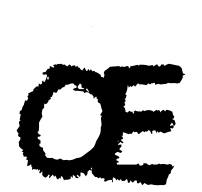

<svg xmlns="http://www.w3.org/2000/svg" viewBox="-20 -550 605 575"><path d="M32 -155 31 -157 30 -160Q32 -162 39 -173L37 -181Q36 -182 37 -184L38 -186V-188H41Q42 -189 41 -190H40L39 -191Q40 -195 42 -208L38 -210Q39 -211 39 -216L41 -218Q43 -219 45 -221L46 -224L47 -228Q48 -232 51 -235Q51 -236 53 -242Q55 -248 55 -249Q60 -249 61 -248Q62 -252 65 -256Q64 -257 62 -260Q63 -263 66 -266L65 -268L64 -270L72 -274L79 -277Q80 -278 80 -282L89 -291H95L96 -296V-300Q100 -298 102 -297Q106 -298 106 -303V-306L108 -308Q110 -310 110 -307L111 -305L112 -304Q112 -305 114 -305L118 -314L121 -323Q120 -326 118 -328L116 -327L113 -326L110 -327L107 -328Q108 -329 108 -333L112 -334H116L122 -343Q123 -343 129 -345V-352L135 -350L140 -347L143 -350Q142 -351 140 -353L139 -355Q140 -355 142 -356Q144 -357 145 -357H147L149 -356L151 -357L153 -359Q154 -358 159 -358L161 -359H163L166 -358L168 -356H170L173 -357L177 -354L182 -351Q184 -354 188 -357L190 -356L192 -354L194 -351L197 -353L200 -354H205L206 -352Q206 -350 207 -349L211 -353L213 -351L214 -348H217L219 -346L221 -343Q222 -341 226 -339Q229 -342 233 -348L236 -343L238 -338H242L244 -344L247 -340L249 -338Q251 -340 251 -341V-342L252 -343L254 -340Q256 -338 258 -336Q260 -338 262 -338L264 -336L266 -334Q268 -334 270.5 -333Q273 -332 274 -331L281 -326L282 -323L283 -320Q285 -320 287.5 -319Q290 -318 291 -317L293 -327Q291 -329 291 -330Q291 -336 295 -339L301 -343L306 -347L309 -350L322 -351L335 -352L339 -351L342 -349L344 -351Q346 -351 348 -350.5Q350 -350 352 -350L353 -349L356 -351L358 -352H364Q365 -349 367 -345L370 -349L372 -353L374 -352H376L384 -354L392 -356Q393 -355 396 -353Q396 -354 398 -356Q413 -357 426 -353L429 -354H432L435 -355H438L440 -351Q441 -352 444 -354L446 -355L448 -357H451L453 -354L455 -351H459Q462 -354 463 -357H470Q472 -355 473 -352L474 -353Q475 -354 476.5 -355Q478 -356 480 -357Q481 -357 487 -359L501 -356L516 -353L520 -350L524 -346L528 -330L532 -329L535 -327Q534 -326 531 -325Q528 -324 527 -324Q527 -321 528 -320L526 -315L524 -311Q521 -305 517 -301H514L510 -300Q503 -302 501 -301H487Q484 -303 482 -301Q482 -302 480 -300L478 -299H477Q476 -299 460 -297L456 -299L451 -298L446 -296Q444 -298 444 -299V-301Q443 -302 442 -302H440L438 -301Q435 -299 433 -301Q432 -298 429 -297L427 -299L424 -300Q421 -298 419 -295H417L408 -297Q402 -298 398 -297Q396 -299 396 -300Q393 -300 392 -299L389 -296L387 -293L384 -290L383 -293L381 -295L377 -292L374 -290Q372 -292 370 -292L366 -288Q364 -290 364 -291L365 -292L364 -294Q362 -294 362 -293Q362 -278 355 -268Q356 -267 359 -265L358 -261L357 -256Q356 -255 353 -255L355 -252L356 -249Q356 -245 352 -242L355 -239Q355 -233 349 -230L352 -228L355 -226Q354 -225 354 -222L356 -220V-218L355 -216L361 -213L363 -214Q365 -216 367 -218L373 -215Q375 -215 376 -216L377 -215V-213Q378 -210 380 -210L382 -212L381 -214L380 -215Q383 -218 386 -219Q388 -217 390 -217Q393 -216 404 -216L408 -220L410 -219Q412 -218 412 -217L414 -218Q415 -218 417 -219Q425 -222 437 -218Q437 -217 439 -215L440 -216H441L444 -218L448 -221Q450 -219 453 -219L455 -220H456Q460 -219 460 -213L463 -217L467 -220Q468 -221 470 -221L472 -219Q473 -218 476 -216Q476 -220 477 -221Q488 -221 496 -215L497 -211L498 -207Q500 -202 502 -201L501 -198L500 -195H497V-192Q498 -191 502 -191L504 -186L506 -180Q506 -179 505 -177.5Q504 -176 503 -175Q502 -174 502 -173L501 -174L499 -175L500 -172V-169L499 -167L497 -165Q496 -165 495 -166Q492 -166 490 -167Q491 -163 493 -157L484 -155L476 -152L473 -151H469L465 -154L461 -156Q458 -155 455 -152L454 -154Q452 -156 451 -157Q449 -153 449 -150Q449 -151 447.5 -154.5Q446 -158 445 -160L440 -159L436 -158V-148L433 -150L432 -151Q432 -157 425 -161L424 -159Q422 -157 421 -156H419L416 -157L413 -154Q412 -156 407 -157L395 -148Q392 -151 391 -154Q390 -155 387 -155Q385 -155 384 -154L382 -155Q380 -156 380 -157L377 -153L374 -149Q369 -149 368 -150L366 -148Q358 -151 349 -154Q347 -152 348 -149V-146L349 -144H347L344 -143Q344 -142 347 -140L348 -138L349 -136L348 -135Q347 -134 345.5 -133Q344 -132 342 -131Q342 -130 343 -129L345 -128L347 -126Q348 -125 350 -122Q347 -120 345 -122L343 -123L341 -125L337 -121L333 -118L335 -116L340 -117H345Q342 -116 344 -112L342 -109L340 -107L337 -103L346 -97L344 -94L342 -92Q338 -93 332 -95L328 -93L324 -90V-87L328 -85L332 -83Q336 -82 338 -77L335 -76L332 -75Q329 -74 328 -71L330 -69L333 -68Q337 -66 335 -63H330Q330 -58 331 -57H388L390 -58L392 -59Q394 -61 397 -59V-55Q399 -54 403 -54L409 -56V-60Q410 -61 413 -61H419Q419 -60 421 -58Q424 -57 428 -55Q436 -61 440 -57Q450 -57 453 -58Q454 -58 454 -59L456 -60L459 -59L461 -58L466 -59H471L476 -58L483 -57L487 -59Q488 -59 494 -57L497 -51Q499 -53 502 -54Q499 -46 492 -39Q492 -34 491 -31Q489 -29 486 -28Q484 -20 480 -13Q479 -12 479 -9Q477 1 477 2L468 5L465 4H462Q449 6 432 2L428 3L423 4L418 1L412 -2L410 1L407 4Q406 4 405 3L403 -1L400 -5L398 -3L396 -1Q391 -1 390 -2V-9Q385 -9 384 -10Q383 -8 378 -3Q376 -4 374 -6Q372 -8 372 -11L368 -3H366L363 -2Q363 -8 362 -9L361 -12L359 -14Q356 -11 355 -9L350 -8H345L342 -14L337 -9L332 -14L330 -12L329 -9L327 -13L325 -16L319 -19Q316 -12 319 -6L316 -3Q316 -9 315 -11Q312 -12 304 -10L300 -8L295 -6L291 -8L294 -14L288 -17L286 -16L283 -15L281 -19L278 -18L274 -16L272 -18L270 -20H265Q260 -25 255 -32V-39L247 -41L245 -38L242 -35V-30L240 -26L237 -22L231 -31L222 -34Q220 -32 221 -29V-23L220 -22L219 -20L212 -27L210 -25V-22L212 -21L214 -20Q216 -18 214 -16Q213 -17 207 -17Q206 -23 198 -26V-17L192 -23V-19L191 -14L187 -13L183 -12Q179 -11 175 -12L172 -10Q168 -17 168 -19L166 -21L163 -23L162 -19L161 -14L160 -15L159 -16L158 -18Q155 -15 154 -12Q150 -14 149 -18L146 -24Q144 -24 144 -23L142 -20L140 -24L139 -26L138 -27L133 -22L128 -16Q126 -18 127 -21L128 -23L129 -25L127 -27H125Q122 -20 116 -18L113 -20L109 -22L106 -28Q107 -29 107 -36Q106 -37 105 -36L104 -34Q104 -32 98 -31V-33Q97 -34 98 -35Q98 -36 99 -37Q100 -40 100 -42L97 -41L94 -39V-41L93 -44L89 -42L85 -43L81 -44Q80 -44 79 -43Q78 -42 77 -41Q75 -43 76 -44V-46L77 -47L76 -49L74 -51V-57H71L69 -55L66 -54Q65 -53 61 -53Q63 -66 64 -70L58 -73Q56 -75 59 -75L60 -76H62Q60 -78 59 -81H51L50 -85L49 -88V-89L48 -90L49 -92Q50 -94 51 -94L48 -95L45 -96L50 -101L46 -103L44 -105L41 -107L40 -109Q38 -111 37 -112V-118L36 -124L39 -129L41 -133V-139Q40 -139 39 -140Q37 -140 36 -141Q32 -146 36 -150Q33 -153 32 -155ZM96 -148 102 -146Q102 -144 101 -143Q100 -142 100 -141Q94 -141 93 -140V-135L97 -132L101 -130Q101 -123 102 -121Q100 -121 98 -119V-113Q101 -110 109 -107V-100Q110 -99 116 -91Q116 -86 115 -85L117 -83L118 -81L122 -77H138Q143 -72 153 -72L155 -73L157 -74Q160 -76 163 -74L167 -72L171 -70Q172 -71 178 -71H182L185 -70Q197 -70 210 -77Q220 -76 232 -86L244 -95Q249 -98 256 -105L261 -110L264 -116Q264 -117 269 -129Q280 -146 281 -155Q282 -158 282 -170Q282 -171 283 -172L284 -173Q284 -185 283 -188Q281 -197 285 -202Q284 -202 284 -203L282 -204L280 -206L284 -212L287 -218Q285 -220 283 -229L282 -234L280 -240L278 -241L275 -242L272 -248Q274 -250 274 -251L272 -253L270 -254Q270 -257 269 -258V-260L268 -261L260 -255V-261Q259 -263 255 -267Q254 -268 250 -268Q247 -274 239 -274L236 -273L232 -271Q232 -273 231 -274L230 -276L222 -277L214 -278H206Q200 -280 198 -281L204 -287Q205 -286 208 -286L209 -289L210 -293H208L207 -294H205L202 -297L200 -300Q196 -301 190 -299L185 -297L181 -296H179L177 -297L175 -293L172 -289H170L167 -288L161 -282H155L152 -277L149 -272L144 -273L140 -274L139 -272V-269Q139 -267 137 -265V-264Q136 -263 136 -260H134L131 -259Q132 -258 132 -254Q128 -250 125 -249V-246L122 -242L118 -238L115 -239L113 -240Q112 -237 112 -227L107 -222Q105 -212 105 -211Q105 -209 107 -201L101 -191Q100 -190 99 -187Q98 -184 97 -184V-170L96 -157L94 -156L92 -155Q93 -153 94.5 -151Q96 -149 96 -148ZM219 -300 217 -297 215 -294Q212 -291 213 -287L217 -283H233L230 -286L227 -287H225Q224 -289 224 -295Q224 -298 219 -300ZM489 -173 494 -174 499 -175Q498 -179 495 -183L492 -179L490 -176Q489 -175 489 -173ZM237 -282 241 -278 245 -274Q246 -275 246 -277L240 -286L239 -284Q238 -282 237 -282ZM124 -310Q127 -316 126 -319L125 -320H123Q121 -318 121 -317Q121 -314 124 -310ZM254 -42 256 -44 255 -46Q254 -48 254 -49Q250 -44 254 -42ZM332 -127Q336 -126 337 -128Q333 -129 332 -127ZM88 -281 91 -280Q90 -280 90 -281Q90 -282 89 -283V-282ZM337 -429V-427ZM257 -472 258 -471V-470Q260 -472 257 -472ZM19 -302Q19 -303 18 -303Q19 -303 19 -302ZM262 -530V-529Z"/></svg>

Font: Kom-post
Style: Regular
Weight: 400
Designer: @guaschetti
Foundry: guaschetti
Version: Version 1.00 December 6, 2021, initial release